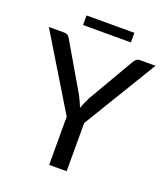

<svg xmlns="http://www.w3.org/2000/svg" viewBox="-152 -957 933 1064"><g transform="rotate(20 314.5 -424.5)"><path d="M0 0ZM365.5 -284V0H262.5V-284L-0.5 -717.5H90.5Q104 -717.5 112.2 -711Q120.5 -704.5 126 -693.5L284.5 -422Q294 -403.5 301.5 -387.5Q309 -371.5 315 -355.5Q320.5 -371.5 327.8 -387.8Q335 -404 344 -422L502 -693.5Q507 -702.5 515.5 -710Q524 -717.5 537 -717.5H628.5ZM174 -849H456V-792.5H174Z"/></g></svg>

Font: Lato Medium
Style: Regular
Weight: 500
Designer: Lukasz Dziedzic
Foundry: tyPoland Lukasz Dziedzic
Version: Version 2.006; 2014-01-15